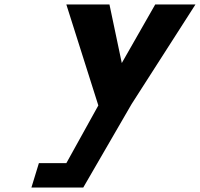

<svg xmlns="http://www.w3.org/2000/svg" viewBox="-20 -845 901 865"><path d="M278.8 -825 423 -370 278.9 -110H155.2L121.5 0H218H355L572.8 -376L860.7 -825H679.4L528.7 -561L473.1 -825Z"/></svg>

Font: Hussar
Style: BdSuprConOblThree
Weight: 700
Foundry: Cannot Into Space Fonts
Version: Version 2.00